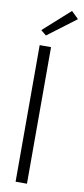

<svg xmlns="http://www.w3.org/2000/svg" viewBox="-101 -947 428 983"><g transform="rotate(10 113.5 -455.5)"><path d="M57.1 0V-710H116.2V0ZM80.1 -764.2 51.8 -787.1 189.9 -911.1 227.1 -875Z"/></g></svg>

Font: LT Hoop Light
Style: Regular
Weight: 300
Designer: Daniel Lyons
Foundry: LyonsType
Version: Version 1.000